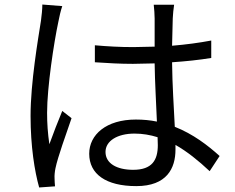

<svg xmlns="http://www.w3.org/2000/svg" viewBox="-20 -791 1040 848"><path d="M255 -764 167 -771C167 -750 164 -723 161 -700C148 -617 115 -426 115 -279C115 -144 133 -34 153 37L223 32C222 21 221 7 221 -3C220 -15 222 -34 225 -48C235 -97 272 -199 296 -269L255 -301C238 -260 214 -199 198 -154C191 -203 188 -245 188 -293C188 -405 218 -603 238 -696C241 -714 249 -747 255 -764ZM676 -185 677 -150C677 -84 652 -41 568 -41C496 -41 446 -69 446 -120C446 -169 499 -201 574 -201C610 -201 644 -195 676 -185ZM749 -770H659C661 -753 663 -726 663 -709V-585L569 -583C509 -583 456 -586 399 -591V-516C458 -512 510 -509 567 -509L663 -511C664 -429 670 -331 673 -254C644 -260 613 -263 580 -263C449 -263 374 -196 374 -112C374 -22 448 31 582 31C717 31 755 -48 755 -130V-151C806 -122 856 -82 906 -35L950 -102C898 -149 833 -199 752 -231C748 -315 741 -415 740 -516C800 -520 858 -526 913 -535V-612C860 -602 801 -594 740 -589C741 -636 742 -683 743 -710C744 -730 746 -750 749 -770Z"/></svg>

Font: Source Han Sans JP
Style: Regular
Weight: 400
Designer: Ryoko NISHIZUKA 西塚涼子 (kana, bopomofo & ideographs); Paul D. Hunt (Latin, Greek & Cyrillic); Sandoll Communications 산돌커뮤니
Foundry: Adobe
Version: Version 2.004;hotconv 1.0.118;makeotfexe 2.5.65603